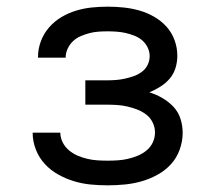

<svg xmlns="http://www.w3.org/2000/svg" viewBox="-20 -548 640 576"><path d="M303 8Q277 8 251.5 5.5Q226 3 201.5 -4.5Q177 -12 154.5 -24.5Q132 -37 114.5 -56Q97 -75 87.5 -99.5Q78 -124 78 -149V-150H161Q161 -135 168 -121Q175 -107 187 -97Q199 -87 213 -81Q227 -75 242 -71.5Q257 -68 272 -67Q287 -66 303 -66Q318 -66 333.5 -67Q349 -68 364 -71.5Q379 -75 393.5 -81Q408 -87 420 -97Q432 -107 438.5 -121Q445 -135 445 -151Q445 -166 438 -180.5Q431 -195 418.5 -204.5Q406 -214 391.5 -219.5Q377 -225 362 -228.5Q347 -232 331.5 -233Q316 -234 300 -234H236V-307H300Q314 -307 327.5 -308Q341 -309 354.5 -312Q368 -315 381 -319.5Q394 -324 405.5 -332.5Q417 -341 423 -353.5Q429 -366 429 -380Q429 -393 423 -405.5Q417 -418 406.5 -427Q396 -436 383 -441Q370 -446 357 -449Q344 -452 330 -453Q316 -454 303 -454Q289 -454 275 -453Q261 -452 248 -448.5Q235 -445 222 -439.5Q209 -434 199 -424.5Q189 -415 183 -402Q177 -389 177 -376V-375H94V-377Q94 -401 102.5 -424Q111 -447 127 -465.5Q143 -484 164 -496.5Q185 -509 208 -516Q231 -523 255 -525.5Q279 -528 303 -528Q327 -528 351 -525.5Q375 -523 398 -516.5Q421 -510 442 -498Q463 -486 479 -468.5Q495 -451 503.5 -428Q512 -405 512 -381Q512 -362 506.5 -344Q501 -326 489 -312Q477 -298 461 -288Q445 -278 428 -271Q448 -265 467 -254Q486 -243 500.5 -227.5Q515 -212 521.5 -191.5Q528 -171 528 -150Q528 -124 519 -99Q510 -74 492.5 -55Q475 -36 452 -23.5Q429 -11 404.5 -4Q380 3 354 5.5Q328 8 303 8Z"/></svg>

Font: Iosevka Aile
Style: Regular
Weight: 400
Designer: Belleve Invis
Foundry: Belleve Invis
Version: Version 28.0.1; ttfautohint (v1.8.4)